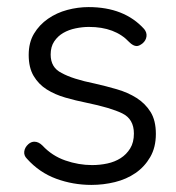

<svg xmlns="http://www.w3.org/2000/svg" viewBox="-20 -511 498 542"><path d="M238 11Q186 11 138.5 -6.5Q91 -24 56 -63Q47 -72 48.5 -83.5Q50 -95 60 -104Q68 -111 77 -111Q89 -111 100 -100Q127 -71 164.5 -58Q202 -45 240 -45Q262 -45 283 -49.5Q304 -54 320.5 -64.5Q337 -75 347.5 -92Q358 -109 358 -134Q358 -175 325 -191Q292 -207 224 -221Q194 -227 164.5 -235.5Q135 -244 112 -258.5Q89 -273 75 -296.5Q61 -320 61 -356Q61 -391 76 -416Q91 -441 115.5 -458Q140 -475 170 -483Q200 -491 230 -491Q331 -491 387 -429Q395 -419 393.5 -408Q392 -397 383 -389Q373 -381 366 -381Q356 -381 345 -392Q305 -435 231 -435Q213 -435 193.5 -431Q174 -427 158.5 -418Q143 -409 133 -394Q123 -379 123 -357Q123 -320 154 -305Q184 -288 248 -275Q279 -268 310 -259Q341 -250 365.5 -234.5Q390 -219 405 -195Q420 -171 420 -133Q420 -95 404 -67.5Q388 -40 362.5 -22.5Q337 -5 304.5 3Q272 11 238 11Z"/></svg>

Font: Higure Gothic
Style: Regular
Weight: 400
Designer: Yoshimichi Ohira
Foundry: Positype
Version: Version 1.000